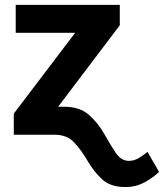

<svg xmlns="http://www.w3.org/2000/svg" viewBox="-20 -548 667 781"><path d="M75.2 -113.8H241.2Q304.2 -113.8 341.8 -80.6Q379.4 -47.4 403.8 -3.7Q428.2 40 450.4 73.2Q472.7 106.4 504.4 106.4Q526.4 106.4 546.9 93.5Q567.4 80.6 580.1 69.8L627 151.4Q604 173.8 568.4 193.4Q532.7 212.9 490.2 212.9Q428.7 212.9 394.5 180.7Q360.4 148.4 336.2 106.4Q312 64.5 282.5 32.2Q252.9 0 201.7 0H75.2ZM467.3 -445.3 130.4 0H36.1V-85.9L372.1 -528.3H467.3ZM417 -528.3V-414.5H43.9V-528.3Z"/></svg>

Font: RobotoDEMO
Style: Regular
Weight: 400
Designer: Christian Robertson
Foundry: Google
Version: Version 2.136